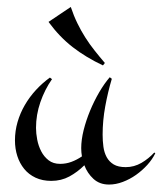

<svg xmlns="http://www.w3.org/2000/svg" viewBox="-20 -500 456 539"><path d="M416 -69.8Q407.7 -52.7 393.6 -37.1Q379.4 -21.5 361.8 -9Q344.2 3.4 324.7 10.7Q305.2 18.1 286.1 18.1Q259.8 18.1 242.4 2.2Q225.1 -13.7 216.8 -36.1Q197.8 -17.1 174.8 -4.6Q151.9 7.8 124 7.8Q99.1 7.8 79.8 -1.2Q60.5 -10.3 47.9 -25.9Q35.2 -41.5 28.6 -62Q22 -82.5 22 -106Q22 -132.3 29.3 -157.5Q36.6 -182.6 49.8 -205.3Q63 -228 81.1 -247.6Q99.1 -267.1 120.1 -282.2L126 -277.8Q105.5 -248.5 93.3 -213.1Q81.1 -177.7 81.1 -141.1Q81.1 -125.5 84.5 -107.9Q87.9 -90.3 95.7 -75.2Q103.5 -60.1 116.5 -50Q129.4 -40 148.9 -40Q165.5 -40 180.7 -45.7Q195.8 -51.3 210 -61Q209 -66.9 208.5 -72.5Q208 -78.1 208 -84Q208 -107.4 214.8 -134.8Q221.7 -162.1 232.9 -189.2Q244.1 -216.3 258.5 -241Q272.9 -265.6 288.1 -283.2L293.9 -278.8Q282.7 -241.2 275.4 -201.2Q268.1 -161.1 268.1 -122.1Q268.1 -104.5 270.3 -88.1Q272.5 -71.8 279.5 -58.8Q286.6 -45.9 299.3 -38.3Q312 -30.8 333 -30.8Q356.4 -30.8 377 -42.7Q397.5 -54.7 413.1 -71.8ZM269 -316.4Q221.2 -338.9 183.8 -367.9Q146.5 -397 116.2 -438.5L178.7 -480.5Q187 -455.6 197.3 -434.6Q207.5 -413.6 219.5 -394.8Q231.4 -376 245.4 -358.4Q259.3 -340.8 274.4 -323.2Z"/></svg>

Font: Montez
Style: Regular
Weight: 400
Designer: Astigmatic (AOETI)
Foundry: Astigmatic (AOETI)
Version: Version 1.000